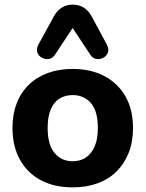

<svg xmlns="http://www.w3.org/2000/svg" viewBox="-20 -799 629 830"><path d="M294 11Q215 11 156.5 -20Q98 -51 66 -109Q34 -167 34 -246Q34 -305 52 -352Q70 -399 104.5 -432.5Q139 -466 187 -483.5Q235 -501 294 -501Q373 -501 431.5 -470Q490 -439 522.5 -382Q555 -325 555 -246Q555 -186 536.5 -139Q518 -92 484 -58Q450 -24 401.5 -6.5Q353 11 294 11ZM294 -102Q327 -102 351 -118Q375 -134 389 -165.5Q403 -197 403 -246Q403 -319 373 -353.5Q343 -388 294 -388Q262 -388 237.5 -373Q213 -358 199.5 -326.5Q186 -295 186 -246Q186 -173 216 -137.5Q246 -102 294 -102ZM442 -606Q452 -587 446.5 -572Q441 -557 427 -549.5Q413 -542 397 -544Q381 -546 370 -563L294 -678L218 -563Q207 -546 191 -544Q175 -542 161 -549.5Q147 -557 141.5 -572Q136 -587 146 -606L211 -725Q225 -752 246 -765.5Q267 -779 294 -779Q322 -779 343 -765.5Q364 -752 378 -725Z"/></svg>

Font: Nunito ExtraLight ExtraBold
Style: Regular
Weight: 800
Version: Version 3.602